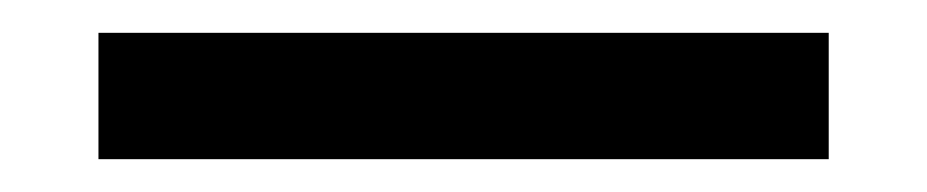

<svg xmlns="http://www.w3.org/2000/svg" viewBox="-20 -20 565 117"><path d="M40 77V0H485V77Z"/></svg>

Font: Source Serif Pro Semibold
Style: Regular
Weight: 600
Designer: Frank Grießhammer
Foundry: Adobe Systems Incorporated
Version: Version 3.000;hotconv 1.0.109;makeotfexe 2.5.65596